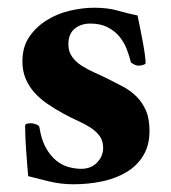

<svg xmlns="http://www.w3.org/2000/svg" viewBox="-20 -469 443 497"><path d="M224 -449Q259 -449 285 -441.5Q311 -434 336 -429Q339 -416 342.5 -397.5Q346 -379 349.5 -361Q353 -343 355 -327.5Q357 -312 357 -306Q357 -303 350.5 -301Q344 -299 339 -299Q333 -299 328.5 -301.5Q324 -304 319 -307Q315 -324 308 -342Q301 -360 289 -374.5Q277 -389 258.5 -398.5Q240 -408 214 -408Q189 -408 173 -394.5Q157 -381 157 -354Q157 -335 167 -321.5Q177 -308 192 -298.5Q207 -289 225 -281Q243 -273 259 -265Q279 -255 298 -245Q317 -235 332.5 -220Q348 -205 357.5 -183.5Q367 -162 367 -130Q367 -93 351 -66.5Q335 -40 307.5 -23.5Q280 -7 244.5 0.5Q209 8 170 8Q137 8 104.5 0Q72 -8 53 -13Q52 -22 50.5 -41.5Q49 -61 47.5 -82.5Q46 -104 45.5 -121.5Q45 -139 45 -143Q45 -148 50.5 -149Q56 -150 60 -150Q65 -150 72.5 -147.5Q80 -145 82 -140Q87 -107 99 -86Q111 -65 126 -53Q141 -41 158 -36.5Q175 -32 190 -32Q216 -32 231.5 -48.5Q247 -65 247 -86Q247 -105 237.5 -117.5Q228 -130 213 -139.5Q198 -149 180 -157Q162 -165 144 -175Q122 -187 103 -200Q84 -213 69.5 -229Q55 -245 46.5 -265Q38 -285 38 -310Q38 -348 56 -374Q74 -400 101.5 -417Q129 -434 161.5 -441.5Q194 -449 224 -449Z"/></svg>

Font: Vermiglione
Style: Bold
Weight: 700
Version: Version 1.000